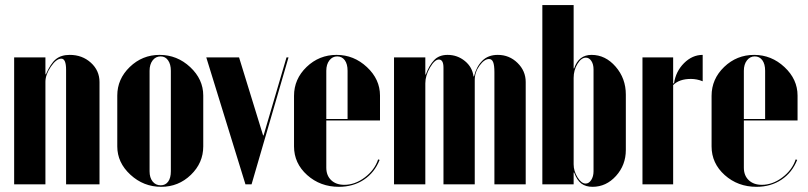

<svg xmlns="http://www.w3.org/2000/svg" viewBox="-20 -719 3151 749"><path d="M159.2 -429.2Q177.2 -471.2 197.8 -488Q218.3 -504.9 252 -504.9Q300.8 -504.9 334.5 -474.4Q368.2 -443.8 368.2 -398.9V0H237.8V-446.8Q237.8 -490.2 219.2 -490.2Q199.7 -490.2 178.5 -459Q157.2 -427.7 157.2 -399.9V0H35.2V-495.1H157.2V-429.2Z M602.5 -504.9Q670.9 -504.9 721.9 -457.3Q772.9 -409.7 772.9 -346.2V-147.9Q772.9 -83.5 724.6 -36.9Q676.3 9.8 608.9 9.8Q540 9.8 488.8 -37.4Q437.5 -84.5 437.5 -147.9V-346.2Q437.5 -410.6 486.3 -457.8Q535.2 -504.9 602.5 -504.9ZM606.9 -499Q587.4 -499 575.4 -483.4Q563.5 -467.8 563.5 -442.9V-50.8Q563.5 -25.9 575.4 -11Q587.4 3.9 606.9 3.9Q625.5 3.9 636 -10.5Q646.5 -24.9 646.5 -50.8V-442.9Q646.5 -468.3 635.7 -483.6Q625 -499 606.9 -499Z M1105.5 -495.1 961.4 0H937.5L784.7 -495.1H912.6L1006.3 -190.9H1008.3L1097.7 -495.1Z M1127 -345.2Q1127 -410.6 1176 -457.8Q1225.1 -504.9 1293 -504.9Q1360.4 -504.9 1411.4 -457.3Q1462.4 -409.7 1462.4 -346.2V-249H1252.9V-64.9Q1252.9 -34.2 1272 -16.1Q1291 2 1323.2 2Q1364.7 2 1403.1 -26.9Q1441.4 -55.7 1455.1 -97.2L1460.9 -95.2Q1441.4 -45.9 1399.7 -18.1Q1357.9 9.8 1302.2 9.8Q1229.5 9.8 1178.2 -36.1Q1127 -82 1127 -147.9ZM1252.9 -254.9H1335.9V-442.9Q1335.9 -469.2 1325 -484.1Q1314 -499 1295.4 -499Q1276.9 -499 1264.9 -483.4Q1252.9 -467.8 1252.9 -442.9Z M1829.1 -420.9Q1838.4 -459 1861.3 -481.9Q1884.3 -504.9 1921.9 -504.9Q1966.8 -504.9 1998.8 -473.6Q2030.8 -442.4 2030.8 -398.9V0H1908.7V-437Q1908.7 -464.4 1903.8 -476.6Q1898.9 -488.8 1887.7 -488.8Q1869.6 -488.8 1850.8 -463.1Q1832 -437.5 1832 -407.2V0H1710V-455.1Q1710 -486.8 1691.9 -486.8Q1675.8 -486.8 1657.5 -455.6Q1639.2 -424.3 1639.2 -394V0H1517.1V-495.1H1639.2V-428.2H1641.1Q1654.3 -464.4 1673.6 -484.6Q1692.9 -504.9 1726.1 -504.9Q1764.2 -504.9 1793.5 -481Q1822.8 -457 1827.1 -420.9Z M2095.7 0V-699.2H2217.8V-452.1H2219.7Q2237.3 -504.9 2287.6 -504.9Q2341.8 -504.9 2381.6 -459Q2421.4 -413.1 2421.4 -350.1V-133.8Q2421.4 -75.2 2383.1 -32.7Q2344.7 9.8 2291.5 9.8Q2265.1 9.8 2248 -2.9Q2231 -15.6 2219.7 -45.9H2217.8V0ZM2217.8 -415V-78.1Q2217.8 -51.8 2232.9 -27.3Q2248 -2.9 2264.6 -2.9Q2277.3 -2.9 2286.4 -16.8Q2295.4 -30.8 2295.4 -50.8V-448.2Q2295.4 -468.3 2286.9 -481.2Q2278.3 -494.1 2265.6 -494.1Q2247.6 -494.1 2232.7 -469.7Q2217.8 -445.3 2217.8 -415Z M2486.3 -495.1H2606V-394H2609.4Q2616.2 -440.4 2648.4 -472.7Q2680.7 -504.9 2721.2 -504.9V-401.9Q2698.7 -411.1 2675.3 -411.1Q2629.9 -411.1 2606 -387.2V0H2486.3Z M2755.9 -345.2Q2755.9 -410.6 2804.9 -457.8Q2854 -504.9 2921.9 -504.9Q2989.3 -504.9 3040.3 -457.3Q3091.3 -409.7 3091.3 -346.2V-249H2881.8V-64.9Q2881.8 -34.2 2900.9 -16.1Q2919.9 2 2952.1 2Q2993.7 2 3032 -26.9Q3070.3 -55.7 3084 -97.2L3089.8 -95.2Q3070.3 -45.9 3028.6 -18.1Q2986.8 9.8 2931.2 9.8Q2858.4 9.8 2807.1 -36.1Q2755.9 -82 2755.9 -147.9ZM2881.8 -254.9H2964.8V-442.9Q2964.8 -469.2 2953.9 -484.1Q2942.9 -499 2924.3 -499Q2905.8 -499 2893.8 -483.4Q2881.8 -467.8 2881.8 -442.9Z"/></svg>

Font: Moniqa Black Display
Style: Regular
Weight: 900
Designer: Rajesh Rajput
Foundry: Rajesh Rajput
Version: Version 1.000